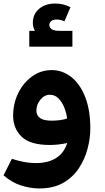

<svg xmlns="http://www.w3.org/2000/svg" viewBox="-20 -832 592 1082"><path d="M272 -437Q332 -437 381.5 -398Q431 -359 460 -285.5Q489 -212 489 -108Q489 -53 473.5 6Q458 65 424.5 116Q391 167 336 198.5Q281 230 202 230Q152 230 99.5 213.5Q47 197 0 156L47 63Q77 73 112 80Q147 87 187 87Q220 87 254 77.5Q288 68 316 43.5Q344 19 359 -26Q331 -20 306 -17.5Q281 -15 261 -15Q150 -15 102 -61.5Q54 -108 54 -180Q54 -248 82 -306Q110 -364 159.5 -400.5Q209 -437 272 -437ZM185 -209Q185 -182 205.5 -167Q226 -152 271 -152Q295 -152 317.5 -155Q340 -158 358 -164Q355 -193 343 -224Q331 -255 310.5 -276.5Q290 -298 261 -298Q230 -298 207.5 -270Q185 -242 185 -209ZM145 -569V-658H177Q172 -666 168.5 -677.5Q165 -689 165 -703Q165 -752 200 -782Q235 -812 291 -812Q339 -812 377 -791L343 -712Q321 -722 299 -722Q279 -722 268.5 -713Q258 -704 258 -691Q258 -679 270 -668.5Q282 -658 319 -658H388V-569Z"/></svg>

Font: Readex Pro SemiBold
Style: Regular
Weight: 600
Designer: Bonnie Shaver-Troup, Thomas Jockin
Foundry: Lexend
Version: Version 1.204; ttfautohint (v1.8.4.7-5d5b)